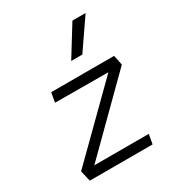

<svg xmlns="http://www.w3.org/2000/svg" viewBox="-187 -916 960 1036"><g transform="rotate(-30 293.0 -397.5)"><path d="M531.7 -456.1 519 -517.6H127L116.7 -458L448.2 -456.5L53.2 -66.9L68.8 0H460L470.7 -59.6H131.3ZM304.7 -609.4H374L501.5 -794.9H419.4Z"/></g></svg>

Font: Cascadia Mono NF Light
Style: Italic
Weight: 300
Italic angle: -10°
Monospace: yes
Designer: Aaron Bell
Foundry: Saja Typeworks
Version: Version 2404.023